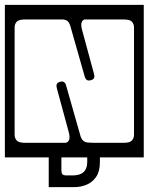

<svg xmlns="http://www.w3.org/2000/svg" viewBox="-40 -626 610 788"><path d="M-20 -606H550V20H370V39Q370 77.5 354.5 100Q339 122.5 315 132.2Q291 142 265 142H160V20H-20ZM291 -65.5Q296 -51.5 305.5 -45.5Q315 -39.5 337.5 -40.5Q337.5 -40 337.5 -40H469Q493 -40 501.5 -49.5Q510 -59 510 -73V-513Q510 -527.5 501.5 -536.8Q493 -546 469 -546H306Q287.5 -538 296.5 -504.5L345.5 -324Q348.5 -314.5 346.5 -307.2Q344.5 -300 333 -297Q313.5 -290.5 307.5 -312.5L248 -521.5Q244.5 -532.5 238.2 -538.5Q232 -544.5 219.5 -546H61Q37 -546 28.5 -536.8Q20 -527.5 20 -513V-73Q20 -59 28.5 -49.5Q37 -40 61 -40H230.5Q252 -46.5 242.5 -82.5L193.5 -263Q190.5 -273 192.8 -280Q195 -287 206 -290Q225.5 -296.5 231.5 -274.5ZM318 39V20H212V70Q212 85.5 216.5 89.8Q221 94 235 94H258Q318 94 318 39Z"/></svg>

Font: Honk Rounded
Style: Regular
Weight: 400
Designer: Noopur Datye & Yesha Goshar
Foundry: Ek Type
Version: Version 1.000